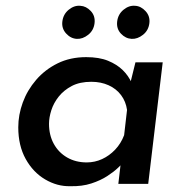

<svg xmlns="http://www.w3.org/2000/svg" viewBox="-20 -634 635 662"><path d="M222 8Q177 9 135.5 -15.5Q94 -40 68.5 -86Q43 -132 43 -195Q43 -238 58.5 -280.5Q74 -323 104.5 -358.5Q135 -394 178.5 -415.5Q222 -437 277 -437Q322 -437 352.5 -424.5Q383 -412 403 -392.5Q423 -373 434 -348L425 -330L447 -419H541L491 0H388L400 -103L408 -77Q402 -70 387.5 -56Q373 -42 350 -27Q327 -12 295 -1.5Q263 9 222 8ZM279 -74Q307 -74 332 -85.5Q357 -97 377 -118Q397 -139 408 -168L418 -255Q414 -284 397.5 -306Q381 -328 354.5 -340Q328 -352 295 -352Q255 -352 227.5 -337.5Q200 -323 182.5 -301Q165 -279 157 -254Q149 -229 149 -207Q149 -168 165.5 -138Q182 -108 211.5 -91Q241 -74 279 -74ZM195 -560Q198 -585 217 -600.5Q236 -616 257 -614Q277 -613 293 -596Q309 -579 306 -554Q303 -529 284 -514Q265 -499 245 -500Q224 -501 208 -518.5Q192 -536 195 -560ZM384 -560Q387 -585 406 -600.5Q425 -616 446 -614Q466 -613 482 -595.5Q498 -578 495 -554Q492 -529 473 -514Q454 -499 434 -500Q413 -501 397 -518Q381 -535 384 -560Z"/></svg>

Font: Josefin Sans Thin Medium
Style: Italic
Weight: 500
Italic angle: -7°
Version: Version 2.000